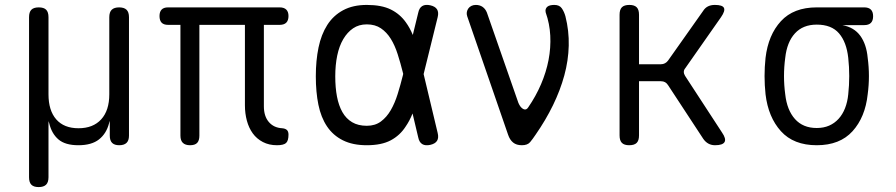

<svg xmlns="http://www.w3.org/2000/svg" viewBox="-20 -580 3640 780"><path d="M137 180Q117 180 107.5 170.5Q98 161 98 140V-510Q98 -531 107.5 -540.5Q117 -550 137.5 -550Q158 -550 167.5 -540.5Q177 -531 177 -510V-197Q177 -131 208.5 -95Q240 -59 299 -59Q358 -59 391 -95Q424 -131 424 -197V-510Q424 -531 434 -540.5Q444 -550 464 -550Q484 -550 494 -540.5Q504 -531 504 -510V-29Q504 -9 494 0.5Q484 10 464.5 10Q445 10 435.5 0.5Q426 -9 426 -29V-88Q425 -88 423 -79Q412 -37 382 -13.5Q352 10 298.5 10Q245 10 217.5 -13.5Q190 -37 180 -79Q178 -88 177.5 -88Q177 -88 177 -78V140Q177 161 167 170.5Q157 180 137 180Z M1105 10Q1073 10 1048 -3Q1023 -16 1007 -38Q991 -60 983 -89.5Q975 -119 975 -152V-479H790V-29Q790 -9 781 0.5Q772 10 752 10Q733 10 723 0.5Q713 -9 713 -29V-479H663Q645 -479 636.5 -488Q628 -497 628 -515Q628 -532 636.5 -541Q645 -550 663 -550H1116Q1134 -550 1143 -541Q1152 -532 1152 -515Q1152 -497 1143 -488Q1134 -479 1116 -479H1052V-148Q1052 -108 1072 -84.5Q1092 -61 1126 -59Q1139 -58 1145.5 -52Q1152 -46 1152 -33Q1152 -8 1142 1Q1132 10 1105 10Z M1758 -40Q1763 -20 1755.5 -8Q1748 4 1728 8.5Q1708 13 1695.5 5.5Q1683 -2 1679 -22L1656 -119Q1644 -89 1628 -66Q1605 -30 1567.5 -10Q1530 10 1470 10Q1413 10 1373 -10Q1333 -30 1308.5 -66.5Q1284 -103 1273.5 -154.5Q1263 -206 1263 -270Q1263 -334 1274 -387Q1285 -440 1309.5 -478.5Q1334 -517 1374 -538.5Q1414 -560 1470 -560Q1530 -560 1567.5 -541.5Q1605 -523 1629 -489Q1645 -467 1657 -438L1679 -528Q1683 -548 1695.5 -555.5Q1708 -563 1728 -558.5Q1748 -554 1755.5 -542Q1763 -530 1758 -510L1701 -279ZM1618 -280 1617 -284Q1607 -324 1595.5 -360Q1584 -396 1567.5 -422.5Q1551 -449 1527.5 -465Q1504 -481 1470 -481Q1438 -481 1414.5 -465Q1391 -449 1374.5 -421Q1358 -393 1350 -354.5Q1342 -316 1342 -270Q1342 -224 1349 -187.5Q1356 -151 1371 -124.5Q1386 -98 1410.5 -83.5Q1435 -69 1470 -69Q1504 -69 1527.5 -86.5Q1551 -104 1567.5 -132.5Q1584 -161 1595.5 -198Q1607 -235 1617 -275Z M2044 -33 1878 -514Q1875 -523 1876.5 -531Q1878 -539 1882.5 -545.5Q1887 -552 1895 -556Q1903 -560 1913 -560Q1929 -560 1940.5 -552Q1952 -544 1958 -529L2086 -162Q2094 -143 2106 -137Q2118 -131 2126 -144Q2157 -189 2178 -238Q2199 -287 2208.5 -336.5Q2218 -386 2215.5 -435Q2213 -484 2197 -529Q2195 -537 2197 -543Q2199 -549 2204 -553Q2209 -557 2216.5 -558.5Q2224 -560 2232 -560Q2253 -560 2262.5 -546Q2272 -532 2277 -514Q2292 -455 2290.5 -394.5Q2289 -334 2272.5 -273.5Q2256 -213 2226.5 -152.5Q2197 -92 2156 -33Q2144 -15 2133.5 -2.5Q2123 10 2100 10Q2078 10 2064.5 -1Q2051 -12 2044 -33Z M2536 10Q2516 10 2506.5 0.5Q2497 -9 2497 -30V-520Q2497 -541 2506.5 -550.5Q2516 -560 2537 -560Q2557 -560 2566.5 -550.5Q2576 -541 2576 -520V-319H2665Q2674 -319 2681.5 -323Q2689 -327 2694 -334L2836 -535Q2844 -548 2856 -554Q2868 -560 2884 -560Q2915 -560 2921 -548Q2927 -536 2909 -510L2764 -303Q2758 -296 2758 -288Q2758 -280 2763 -272L2913 -42Q2931 -16 2923.5 -3Q2916 10 2885 10Q2870 10 2858 3.5Q2846 -3 2837 -16L2694 -234Q2689 -242 2682 -246Q2675 -250 2665 -250H2576V-30Q2576 -9 2566.5 0.5Q2557 10 2536 10Z M3491 -478H3402Q3450 -469 3475 -434.5Q3500 -400 3505 -345Q3510 -308 3510 -271Q3510 -234 3505 -197Q3495 -104 3443.5 -47Q3392 10 3298 10Q3204 10 3152.5 -47Q3101 -104 3090 -197Q3086 -234 3086 -271Q3086 -308 3090 -345Q3101 -438 3152.5 -494Q3204 -550 3298 -550H3491Q3509 -550 3518 -541Q3527 -532 3527 -514Q3527 -496 3518 -487Q3509 -478 3491 -478ZM3298 -60Q3326 -60 3348 -69.5Q3370 -79 3386.5 -97Q3403 -115 3413 -140.5Q3423 -166 3426 -197Q3430 -234 3430 -271Q3430 -308 3426 -345Q3419 -409 3388.5 -444.5Q3358 -480 3298 -480Q3242 -480 3209.5 -444.5Q3177 -409 3170 -345Q3165 -308 3165 -271Q3165 -234 3170 -197Q3177 -133 3209.5 -96.5Q3242 -60 3298 -60Z"/></svg>

Font: Maple Mono NL Light
Style: Regular
Weight: 300
Monospace: yes
Designer: subframe7536
Version: Version 7.000